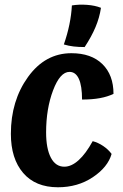

<svg xmlns="http://www.w3.org/2000/svg" viewBox="-20 -767 521 812"><path d="M460 -370Q435 -358 402.5 -352Q370 -346 327 -346Q327 -404 313.5 -433.5Q300 -463 274 -463Q234 -463 204.5 -385Q175 -307 175 -207Q175 -139 195 -100.5Q215 -62 252 -62Q282 -62 312.5 -89.5Q343 -117 372 -170Q395 -164 416.5 -149.5Q438 -135 452 -116Q436 -60 372.5 -17.5Q309 25 225 25Q130 25 78 -35.5Q26 -96 26 -201Q26 -341 98.5 -441.5Q171 -542 282 -542Q366 -542 413 -496Q460 -450 460 -370ZM407 -734Q401 -693 384 -652.5Q367 -612 338 -568Q312 -568 291 -570.5Q270 -573 250 -579Q265 -622 273.5 -663.5Q282 -705 284 -744Q314 -749 348 -746.5Q382 -744 407 -734Z"/></svg>

Font: Atma SemiBold
Style: Regular
Weight: 600
Designer: Gregori Vincens, Jeremie Hornus, Riccardo Olocco, Yoann Minet.
Foundry: black foundry
Version: Version 1.102;PS 1.100;hotconv 1.0.86;makeotf.lib2.5.63406